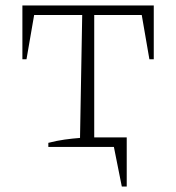

<svg xmlns="http://www.w3.org/2000/svg" viewBox="-20 -538 646 703"><path d="M62 -518H543V-321H527L499 -483H325V-35H444V145H426L397 0H157V-15Q188 -23 217 -27Q246 -31 273 -33L281 -483H105L77 -321H62Z"/></svg>

Font: Piazzolla SC ExtraLight
Style: Regular
Weight: 200
Designer: Juan Pablo del Peral
Foundry: Huerta Tipografica
Version: Version 1.330